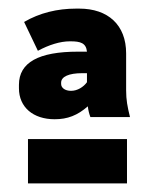

<svg xmlns="http://www.w3.org/2000/svg" viewBox="-20 -725 347 446"><path d="M107 -448C137 -448 160 -457 184 -478C185 -469 187 -461 190 -453H282C276 -477 273 -493 273 -515V-601C273 -667 231 -705 164 -705H157C113 -705 72 -695 36 -674L68 -607C94 -621 120 -629 142 -629H144C167 -629 180 -625 182 -605H161C70 -605 24 -580 24 -528V-520C24 -476 57 -448 107 -448ZM145 -514C131 -514 122 -521 122 -530V-533C122 -547 140 -555 171 -555H182V-534C174 -523 160 -514 145 -514ZM45 -299H275V-402H45Z"/></svg>

Font: Fixel Display Black
Style: Regular
Weight: 900
Designer: AlfaBravo + MacPaw
Foundry: Kyrylo Tkachov, Marchela Mozhyna, Serhii Makarenko, Maria Weinstein, Zakhar Kryvoshyya
Version: Version 1.211